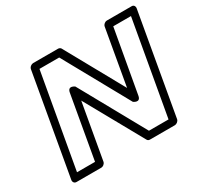

<svg xmlns="http://www.w3.org/2000/svg" viewBox="-156 -942 1229 1172"><g transform="rotate(-30 458.5 -355.5)"><path d="M746 -25H608L354 -483C354 -483 314 -514 306 -468L228 -25H101L218 -686H357L611 -227C611 -227 651 -196 659 -242L738 -686H863ZM762 25C773 25 789 15 792 0L917 -711C919 -722 912 -736 897 -736H721C710 -736 695 -726 692 -711L623 -318L397 -726C394 -731 386 -736 378 -736H202C191 -736 175 -726 172 -711L47 0C45 11 53 25 68 25H244C255 25 270 15 273 0L342 -391L568 15C571 21 578 25 586 25Z"/></g></svg>

Font: Asimov
Style: XWidOuIt
Weight: 500
Designer: Google
Version: Version 2.000980; 2014